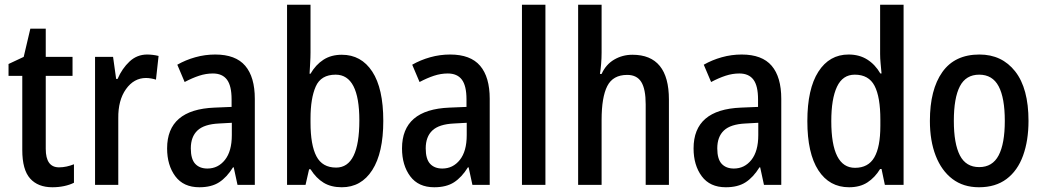

<svg xmlns="http://www.w3.org/2000/svg" viewBox="-20 -780 4402 810"><path d="M229 -74Q245 -74 261 -77.5Q277 -81 292 -87V-9Q274 0 250.5 5Q227 10 201 10Q140 10 107 -27Q74 -64 74 -147V-460H16V-510L80 -540L108 -659H173V-540H286V-460H173V-152Q173 -74 229 -74Z M601 -550Q612 -550 624.5 -548.5Q637 -547 649 -544L638 -444Q629 -447 617.5 -449Q606 -451 596 -451Q545 -451 511.5 -404Q478 -357 479 -281V0H381V-540H457L470 -447H476Q495 -491 526.5 -520.5Q558 -550 601 -550Z M888 -550Q974 -550 1014.5 -502.5Q1055 -455 1055 -363V0H982L966 -74H963Q937 -32 904.5 -11Q872 10 821 10Q754 10 719.5 -36.5Q685 -83 685 -154Q685 -318 885 -326L957 -329V-361Q957 -418 937.5 -444Q918 -470 878 -470Q849 -470 820 -460.5Q791 -451 759 -434L728 -507Q763 -527 804 -538.5Q845 -550 888 -550ZM904 -259Q841 -256 813 -229.5Q785 -203 785 -154Q785 -109 803.5 -89Q822 -69 855 -69Q900 -69 929 -105.5Q958 -142 958 -210V-262Z M1290 -559Q1290 -538 1288.5 -514Q1287 -490 1286 -469H1290Q1312 -507 1344.5 -528Q1377 -549 1422 -549Q1504 -549 1550.5 -478Q1597 -407 1597 -270Q1597 -135 1550.5 -62.5Q1504 10 1422 10Q1377 10 1345.5 -9Q1314 -28 1290 -66H1284L1269 0H1191V-760H1290ZM1396 -465Q1334 -465 1312 -415Q1290 -365 1290 -280V-263Q1290 -168 1315 -120.5Q1340 -73 1398 -73Q1496 -73 1496 -272Q1496 -465 1396 -465Z M1879 -550Q1965 -550 2005.5 -502.5Q2046 -455 2046 -363V0H1973L1957 -74H1954Q1928 -32 1895.5 -11Q1863 10 1812 10Q1745 10 1710.5 -36.5Q1676 -83 1676 -154Q1676 -318 1876 -326L1948 -329V-361Q1948 -418 1928.5 -444Q1909 -470 1869 -470Q1840 -470 1811 -460.5Q1782 -451 1750 -434L1719 -507Q1754 -527 1795 -538.5Q1836 -550 1879 -550ZM1895 -259Q1832 -256 1804 -229.5Q1776 -203 1776 -154Q1776 -109 1794.5 -89Q1813 -69 1846 -69Q1891 -69 1920 -105.5Q1949 -142 1949 -210V-262Z M2281 0H2182V-760H2281Z M2518 -558Q2518 -534 2516 -510Q2514 -486 2511 -468H2518Q2536 -508 2571 -528.5Q2606 -549 2648 -549Q2802 -549 2802 -360V0H2704V-340Q2704 -404 2685.5 -434Q2667 -464 2626 -464Q2566 -464 2542 -417Q2518 -370 2518 -274V0H2419V-760H2518Z M3109 -550Q3195 -550 3235.5 -502.5Q3276 -455 3276 -363V0H3203L3187 -74H3184Q3158 -32 3125.5 -11Q3093 10 3042 10Q2975 10 2940.5 -36.5Q2906 -83 2906 -154Q2906 -318 3106 -326L3178 -329V-361Q3178 -418 3158.5 -444Q3139 -470 3099 -470Q3070 -470 3041 -460.5Q3012 -451 2980 -434L2949 -507Q2984 -527 3025 -538.5Q3066 -550 3109 -550ZM3125 -259Q3062 -256 3034 -229.5Q3006 -203 3006 -154Q3006 -109 3024.5 -89Q3043 -69 3076 -69Q3121 -69 3150 -105.5Q3179 -142 3179 -210V-262Z M3562 10Q3479 10 3432.5 -61.5Q3386 -133 3386 -269Q3386 -405 3432.5 -477.5Q3479 -550 3560 -550Q3605 -550 3638.5 -529Q3672 -508 3694 -470H3699Q3697 -492 3695 -513Q3693 -534 3693 -552V-760H3792V0H3713L3699 -67H3693Q3671 -31 3639.5 -10.5Q3608 10 3562 10ZM3587 -72Q3643 -72 3668.5 -116Q3694 -160 3694 -249V-275Q3694 -371 3669.5 -418Q3645 -465 3586 -465Q3535 -465 3511 -414Q3487 -363 3487 -269Q3487 -72 3587 -72Z M4319 -270Q4319 -187 4296 -123.5Q4273 -60 4226.5 -25Q4180 10 4110 10Q4044 10 3998 -25Q3952 -60 3927.5 -123Q3903 -186 3903 -270Q3903 -402 3955.5 -476Q4008 -550 4112 -550Q4207 -550 4263 -478.5Q4319 -407 4319 -270ZM4004 -270Q4004 -174 4029.5 -124.5Q4055 -75 4111 -75Q4167 -75 4193 -124.5Q4219 -174 4219 -270Q4219 -367 4193 -416Q4167 -465 4111 -465Q4055 -465 4029.5 -416Q4004 -367 4004 -270Z"/></svg>

Font: Noto Sans Gurmukhi Condensed Medium
Style: Regular
Weight: 500
Width: 3
Designer: Jelle Bosma - Monotype Design Team
Foundry: Monotype Imaging Inc.
Version: Version 2.004; ttfautohint (v1.8.4.7-5d5b)